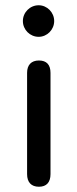

<svg xmlns="http://www.w3.org/2000/svg" viewBox="-20 -710 294 730"><path d="M128 0C157 0 172 -17 172 -48V-433C172 -464 157 -480 128 -480C99 -480 83 -463 83 -433V-48C83 -17 99 0 128 0ZM67 -630C67 -597 94 -570 127 -570C159 -570 186 -597 186 -630C186 -663 159 -690 127 -690C94 -690 67 -663 67 -630Z"/></svg>

Font: 寒蝉半圆体
Style: Regular
Weight: 400
Designer: Yoshimichi Ohira & Warren
Foundry: ChillType
Version: Version 1.800;Glyphs 3.1.1 (3135)